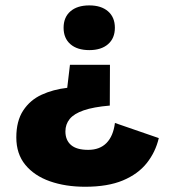

<svg xmlns="http://www.w3.org/2000/svg" viewBox="-20 -529 645 718"><path d="M298.4 169.4Q224.8 169.4 166.6 148.9Q108.4 128.4 74.7 87.4Q41 46.4 41 -15Q41 -76.6 66.8 -115.8Q92.6 -155 135.7 -174.8Q178.8 -194.6 231.4 -200.6L241.6 -286.6H391.2L390.6 -134.2Q329.6 -129 293.1 -116.4Q256.6 -103.8 240.6 -84Q224.6 -64.2 224.6 -37.6Q224.6 -5 245.5 13.2Q266.4 31.4 309.8 31.4Q353 31.4 378.3 5.7Q403.6 -20 409.8 -69.2L573.8 -12.6Q561.6 39.6 528.9 80.8Q496.2 122 439.6 145.7Q383 169.4 298.4 169.4ZM314 -341.6Q268.8 -341.6 243.3 -363.8Q217.8 -386 217.8 -425.2Q217.8 -464.4 243.3 -486.6Q268.8 -508.8 314 -508.8Q358.6 -508.8 384.1 -486.6Q409.6 -464.4 409.6 -425.2Q409.6 -386 384.1 -363.8Q358.6 -341.6 314 -341.6Z"/></svg>

Font: Work Sans
Style: Regular
Weight: 400
Designer: Wei Huang
Foundry: Wei Huang
Version: Version 2.006; ttfautohint (v1.8.1.43-b0c9)